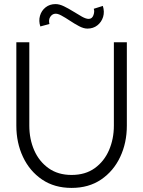

<svg xmlns="http://www.w3.org/2000/svg" viewBox="-20 -907 701 940"><path d="M330.5 13Q246.5 13 186 -28Q125.5 -69 92.8 -138.2Q60 -207.5 60 -292V-700H123.5V-292Q123.5 -226 147.5 -171.2Q171.5 -116.5 217.8 -83.5Q264 -50.5 330.5 -50.5Q398 -50.5 444 -83.8Q490 -117 513.8 -172Q537.5 -227 537.5 -292V-700H601V-292Q601 -207.5 568.2 -138.2Q535.5 -69 475 -28Q414.5 13 330.5 13ZM408 -767Q389.5 -767 367.2 -778.8Q345 -790.5 322.5 -805.5Q300 -820.5 280.2 -831.2Q260.5 -842 247.5 -839.5Q233.5 -837 225.2 -823Q217 -809 222 -789.5L177.5 -777.5Q168.5 -804.5 175.8 -829.8Q183 -855 203.2 -871Q223.5 -887 252 -887Q271 -887 293.5 -876Q316 -865 338.8 -850.8Q361.5 -836.5 381.2 -825.5Q401 -814.5 414 -814.5Q431 -814.5 437.5 -832.8Q444 -851 439 -864L483.5 -878Q492.5 -849.5 484.8 -824.2Q477 -799 456.8 -783Q436.5 -767 408 -767Z"/></svg>

Font: Urbanist Light
Style: Regular
Weight: 300
Designer: Corey Hu
Foundry: Corey Hu
Version: Version 1.330; ttfautohint (v1.8.4.7-5d5b)